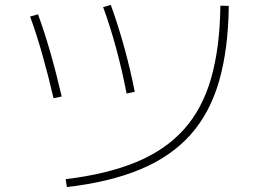

<svg xmlns="http://www.w3.org/2000/svg" viewBox="-20 -746 1040 778"><path d="M246 -20Q413 -40 531.5 -89Q650 -138 725 -221.5Q800 -305 835.5 -429Q871 -553 873 -723L907 -722Q905 -546 867.5 -416.5Q830 -287 751 -199Q672 -111 548 -59.5Q424 -8 251 12ZM197 -348Q175 -442 151.5 -525Q128 -608 102 -679L134 -688Q160 -617 184 -533.5Q208 -450 230 -355ZM493 -367Q475 -460 451 -549Q427 -638 398 -717L429 -726Q458 -646 483 -556Q508 -466 526 -374Z"/></svg>

Font: M PLUS 1 Code ExtraLight
Style: Regular
Weight: 250
Designer: Coji Morishita
Foundry: UNDERFOREST DESIGN
Version: Version 1.002